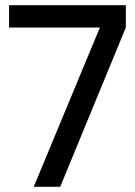

<svg xmlns="http://www.w3.org/2000/svg" viewBox="-20 -720 520 740"><path d="M15 -700H465V-614L212 0H110L365 -614H15Z"/></svg>

Font: Retni Sans Medium
Style: Regular
Weight: 500
Designer: Vitaly Kuzmin
Foundry: ParaType Ltd.
Version: Version 1.00;March 2, 2019;FontCreator 11.5.0.2425 64-bit; t